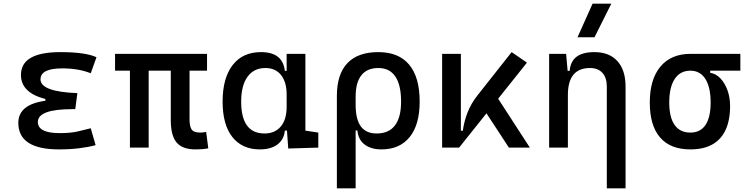

<svg xmlns="http://www.w3.org/2000/svg" viewBox="-20 -815 4142 1060"><path d="M305.7 9.8Q81.1 9.8 81.1 -136.7Q81.1 -247.1 257.8 -261.7L407.2 -300.8L395.5 -212.4H379.9Q189 -212.4 189 -141.6Q189 -80.1 309.6 -80.1Q370.1 -80.1 409.9 -89.4Q449.7 -98.6 481 -106.9L507.8 -13.7Q468.8 -2.9 417.7 3.4Q366.7 9.8 305.7 9.8ZM230.5 -212.4V-268.6Q95.7 -302.7 95.7 -401.4Q95.7 -527.3 313.5 -527.3Q451.7 -527.3 512.7 -499L481 -410.6Q413.6 -437.5 324.2 -437.5Q203.6 -437.5 203.6 -377Q203.6 -308.6 407.2 -300.8L395.5 -212.4Z M1058.6 9.8Q986.8 9.8 954.8 -28.6Q922.9 -66.9 922.9 -151.4V-517.6H1026.4V-156.2Q1026.4 -117.7 1037.8 -100.3Q1049.3 -83 1087.9 -83Q1094.7 -83 1101.8 -84Q1108.9 -85 1118.2 -86.9L1129.9 3.9Q1111.8 7.3 1096.7 8.5Q1081.5 9.8 1058.6 9.8ZM697.3 0V-517.6H800.8V0ZM615.2 -424.8V-517.6H1123V-424.8Z M1415 9.8Q1316.9 9.8 1262.9 -58.3Q1209 -126.5 1209 -253.9Q1209 -384.3 1264.4 -455.8Q1319.8 -527.3 1420.9 -527.3Q1481 -527.3 1513.7 -501.7Q1546.4 -476.1 1552.7 -423.8H1592.8L1562.5 -293Q1562.5 -362.3 1531.5 -400.9Q1500.5 -439.5 1445.3 -439.5Q1381.3 -439.5 1346.4 -391.1Q1311.5 -342.8 1311.5 -253.9Q1311.5 -78.1 1440.4 -78.1Q1498 -78.1 1530.3 -116.7Q1562.5 -155.3 1562.5 -224.6V-252L1597.7 -93.8H1552.7Q1549.3 -59.6 1531.2 -36.4Q1513.2 -13.2 1483.6 -1.7Q1454.1 9.8 1415 9.8ZM1571.3 4.9 1562.5 -119.1V-239.3L1666 -210V-93.8L1737.3 -83V0ZM1562.5 -146.5V-517.6H1666V-175.8Z M2085.9 9.8Q2029.3 9.8 1993.7 -16.6Q1958 -43 1953.1 -94.7H1908.2L1943.4 -237.3Q1943.4 -156.7 1971.9 -117.4Q2000.5 -78.1 2059.6 -78.1Q2126.5 -78.1 2160.4 -122.6Q2194.3 -167 2194.3 -253.9Q2194.3 -345.7 2162.6 -392.6Q2130.9 -439.5 2068.4 -439.5Q2006.8 -439.5 1975.1 -399.4Q1943.4 -359.4 1943.4 -281.2L1839.8 -285.6Q1839.8 -404.8 1897.7 -466.1Q1955.6 -527.3 2068.4 -527.3Q2181.2 -527.3 2239 -458Q2296.9 -388.7 2296.9 -253.9Q2296.9 -126.5 2241.7 -58.3Q2186.5 9.8 2085.9 9.8ZM1839.8 224.6V-285.6H1943.4V224.6Z M2514.6 0 2496.1 -93.3H2535.2Q2542.5 -147 2562 -195.8Q2581.5 -244.6 2616.2 -288.6L2804.7 -527.3L2889.2 -469.2ZM2420.9 0V-517.6H2524.4V-52.2L2514.6 0ZM2789.6 0 2640.1 -228.5 2712.9 -296.9 2905.3 0Z M3330.1 224.6V-336.9Q3330.1 -386.2 3305.7 -412.8Q3281.2 -439.5 3237.3 -439.5Q3115.2 -439.5 3115.2 -291L3085 -423.8H3125Q3129.4 -476.1 3163.1 -501.7Q3196.8 -527.3 3261.7 -527.3Q3343.8 -527.3 3388.7 -477.5Q3433.6 -427.7 3433.6 -336.9V224.6ZM3011.7 0V-517.6H3105.5L3115.2 -408.2V0ZM3168.5 -609.4 3251.5 -794.9H3355L3262.2 -609.4Z M3791.5 9.8Q3681.2 9.8 3624.3 -55.9Q3567.4 -121.6 3567.4 -249Q3567.4 -377.4 3626.2 -447.5Q3685.1 -517.6 3791.5 -517.6L3900.9 -486.8V-413.1Q3932.6 -408.2 3957.3 -382.3Q3981.9 -356.4 3996.3 -316.7Q4010.7 -276.9 4010.7 -229.5Q4010.7 -150.9 3985.8 -97.7Q3960.9 -44.4 3912.4 -17.3Q3863.8 9.8 3791.5 9.8ZM3791.5 -83Q3846.7 -83 3875 -125.2Q3903.3 -167.5 3903.3 -249Q3903.3 -333.5 3874.3 -379.2Q3845.2 -424.8 3791.5 -424.8Q3735.4 -424.8 3705.1 -379.2Q3674.8 -333.5 3674.8 -249Q3674.8 -167.5 3704.3 -125.2Q3733.9 -83 3791.5 -83ZM3791.5 -424.8V-517.6H4067.4V-424.8Z"/></svg>

Font: Cascadia Mono
Style: Regular
Weight: 400
Monospace: yes
Designer: Aaron Bell
Foundry: Saja Typeworks
Version: Version 2404.023